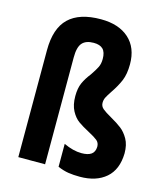

<svg xmlns="http://www.w3.org/2000/svg" viewBox="-127 -954 917 1067"><g transform="rotate(15 332.0 -421.0)"><path d="M305 -6V-138Q360 -112 408 -112Q445 -112 464 -125.5Q483 -139 484 -169Q484 -192 468 -205Q452 -218 416 -237Q378 -257 353.5 -274.5Q329 -292 311 -325.5Q293 -359 293 -410Q293 -455 306.5 -485.5Q320 -516 346 -549Q367 -580 377 -600Q387 -620 387 -648Q387 -687 369.5 -704.5Q352 -722 316 -722Q271 -722 250 -698Q229 -674 229 -615V0H75V-615Q75 -741 136.5 -800Q198 -859 321 -859Q424 -859 482.5 -806.5Q541 -754 541 -659Q541 -602 525 -564Q509 -526 481 -485Q463 -458 456 -444Q449 -430 449 -413Q449 -393 465 -379.5Q481 -366 515 -347Q554 -325 578.5 -306Q603 -287 621.5 -254.5Q640 -222 640 -173Q638 -79 582.5 -31Q527 17 433 17Q396 17 367 12.5Q338 8 305 -6Z"/></g></svg>

Font: Biryani ExtraBold
Style: Regular
Weight: 800
Designer: Dan Reynolds and Mathieu Reguer
Foundry: Dan Reynolds and Mathieu Reguer
Version: Version 1.004; ttfautohint (v1.1) -l 5 -r 5 -G 72 -x 0 -D la